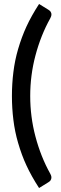

<svg xmlns="http://www.w3.org/2000/svg" viewBox="-20 -801 311 974"><path d="M159.7 -108.9Q187 -5.4 234.9 80.1Q240.2 90.3 240.7 96.2Q241.2 102.5 239.3 107.9Q236.3 114.7 233.9 117.2Q231.4 119.6 225.6 123.5L178.2 152.8Q138.7 91.8 114.3 38.6Q90.3 -12.7 71.8 -76.2Q55.2 -132.8 47.9 -192.9Q40.5 -252 40.5 -314Q40.5 -376 47.9 -435.1Q55.2 -495.1 71.8 -551.8Q89.8 -613.3 114.3 -666.5Q138.7 -719.7 178.2 -780.8L225.6 -751.5Q231.4 -747.6 233.9 -745.1Q236.8 -742.2 239.3 -736.3Q241.7 -731 240.7 -724.1Q240.2 -718.3 234.9 -708Q187 -622.1 159.7 -519Q133.3 -419.4 133.3 -314Q133.3 -208.5 159.7 -108.9Z"/></svg>

Font: Lato-SemiBold
Style: Regular
Weight: 500
Designer: Lukasz Dziedzic with Adam Twardoch and Botio Nikoltchev
Foundry: tyPoland Lukasz Dziedzic
Version: ""